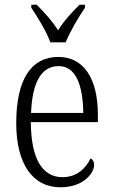

<svg xmlns="http://www.w3.org/2000/svg" viewBox="-20 -786 479 816"><path d="M194 -606H259C277 -651 315 -715 341 -753V-766H318C282 -730 252 -698 227 -657C201 -698 171 -730 136 -766H113V-753C139 -715 178 -651 194 -606ZM237 10C333 10 380 -49 380 -85C380 -100 373 -109 365 -113C345 -71 307 -33 246 -33C162 -33 112 -107 111 -267H396V-298C396 -455 334 -544 228 -544C114 -544 49 -451 49 -263C49 -89 119 10 237 10ZM334 -306H112C117 -431 153 -505 229 -505C303 -505 332 -424 334 -306Z"/></svg>

Font: Noto Serif Hebrew Condensed Light
Style: Regular
Weight: 300
Width: 3
Designer: Monotype Design Team
Foundry: Monotype Imaging Inc.
Version: Version 2.004